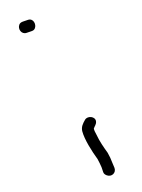

<svg xmlns="http://www.w3.org/2000/svg" viewBox="-153 -482 430 581"><g transform="rotate(-30 61.5 -191.5)"><path d="M31 57C30 62 32 66 35 70C45 83 64 79 67 63L69 47C71 36 72 24 72 13C70 -7 68 -29 70 -51C70 -61 71 -68 72 -71C78 -77 85 -78 89 -87C95 -101 76 -115 63 -108C51 -101 42 -95 38 -82C31 -57 33 -14 36 14C36 23 35 33 34 42ZM35 -457C23 -448 25 -427 41 -424L56 -421C61 -420 65 -420 69 -423C80 -431 81 -453 64 -456L49 -459C44 -460 39 -460 35 -457Z"/></g></svg>

Font: Stray Cat
Style: Cn
Weight: 400
Version: Version 1.0